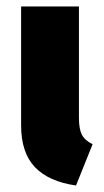

<svg xmlns="http://www.w3.org/2000/svg" viewBox="-20 -553 319 591"><path d="M223 -533V-190Q223 -156 232 -138.5Q241 -121 265 -109L214 18Q130 6 87.5 -38.5Q45 -83 45 -167V-533Z"/></svg>

Font: FiraGO ExtraBold
Style: Regular
Weight: 800
Designer: bBox Type
Foundry: bBox Type GmbH
Version: Version 1.001;PS 001.001;hotconv 1.0.88;makeotf.lib2.5.64775